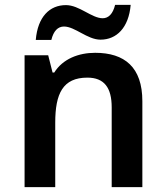

<svg xmlns="http://www.w3.org/2000/svg" viewBox="-20 -769 682 789"><path d="M127 -605H191C200 -642 218 -660 243 -660C288 -660 339 -606 393 -606C459 -606 509 -655 517 -749H453C444 -712 426 -694 402 -694C357 -694 306 -748 251 -748C184 -748 135 -700 127 -605ZM371 -552C303 -552 238 -527 203 -471H196L178 -542H81V0H207V-265C207 -384 238 -450 339 -450C408 -450 439 -409 439 -328V0H565V-353C565 -493 492 -552 371 -552Z"/></svg>

Font: Noto Sans Ol Chiki SemiBold
Style: Regular
Weight: 600
Designer: Monotype Design Team, Lewis McGuffie
Foundry: Monotype Imaging Inc.
Version: Version 2.003